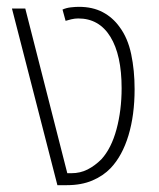

<svg xmlns="http://www.w3.org/2000/svg" viewBox="-20 -542 465 562"><path d="M148 0 15 -517H54L177 -35H189Q215 -35 236.5 -46Q258 -57 277 -76Q306 -108 321 -163.5Q336 -219 336 -284Q336 -381 303 -434.5Q270 -488 209 -488Q199 -488 188.5 -485.5Q178 -483 172 -481L163 -514Q174 -519 187.5 -520.5Q201 -522 211 -522Q251 -522 280.5 -506.5Q310 -491 330 -463Q354 -431 364 -383.5Q374 -336 374 -281Q374 -205 356 -145.5Q338 -86 304 -50Q282 -27 250 -13.5Q218 0 176 0Z"/></svg>

Font: Noto Sans Thai UI Cond ExtLt
Style: Regular
Weight: 200
Width: 3
Designer: Monotype Design Team
Foundry: Monotype Imaging Inc.
Version: Version 2.000; ttfautohint (v1.8.4.7-5d5b)